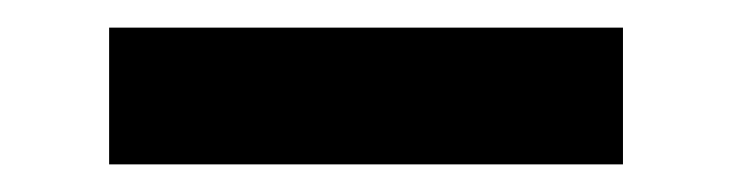

<svg xmlns="http://www.w3.org/2000/svg" viewBox="-20 -20 530 139"><path d="M59 99V0H431V99Z"/></svg>

Font: IngvarSans
Style: Regular
Weight: 600
Version: Version 3.000